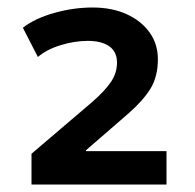

<svg xmlns="http://www.w3.org/2000/svg" viewBox="-20 -730 520 512"><path d="M64 -238V-320L227 -459Q261 -489 276.5 -512.5Q292 -536 292 -563Q292 -592 271.5 -606.5Q251 -621 214 -621Q179 -621 141.5 -609.5Q104 -598 81 -578L41 -656Q73 -681 124.5 -695.5Q176 -710 227 -710Q278 -710 317 -692.5Q356 -675 378.5 -644Q401 -613 401 -572Q401 -526 381.5 -494Q362 -462 322 -427L209 -329V-327H424V-238Z"/></svg>

Font: Nunito Sans 7pt
Style: Bold
Weight: 700
Designer: Vernon Adams
Foundry: Vernon Adams
Version: Version 3.101;gftools[0.9.27]